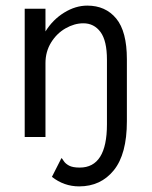

<svg xmlns="http://www.w3.org/2000/svg" viewBox="-20 -488 540 684"><path d="M165 142 199 75Q201 76 207 85.5Q213 95 226 102Q239 109 264 109Q361 109 361 -45V-275Q361 -343 338 -374Q315 -405 277 -405Q245 -405 213.5 -387Q182 -369 162 -336.5Q142 -304 142 -263V0H68V-457H142V-376Q168 -418 208.5 -443Q249 -468 291 -468Q356 -468 394 -422Q432 -376 432 -277V-56Q432 61 385.5 118.5Q339 176 262 176Q208 176 165 142Z"/></svg>

Font: Vazir Code FD
Style: Code-FD
Weight: 400
Foundry: DejaVu fonts team - Redesigned by Saber Rastikerdar
Version: Version 1.1.2